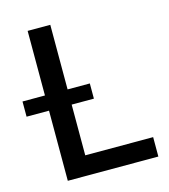

<svg xmlns="http://www.w3.org/2000/svg" viewBox="-159 -814 790 900"><g transform="rotate(-15 236.0 -364.0)"><path d="M58.6 0V-727.5H168.5V-94.2H498V0ZM-50.3 -340.3V-414.1H276.4V-340.3Z"/></g></svg>

Font: Inter Tight Medium
Style: Regular
Weight: 500
Designer: Rasmus Andersson
Foundry: rsms
Version: Version 3.004; ttfautohint (v1.8.4.7-5d5b)